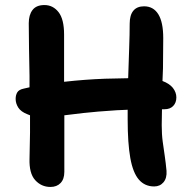

<svg xmlns="http://www.w3.org/2000/svg" viewBox="-20 -729 763 761"><path d="M591 10Q554 10 530.5 -17Q507 -44 496.5 -102.5Q486 -161 486 -256Q486 -275 486 -294Q463 -293 442 -292Q363 -287 310 -281Q266 -276 235 -272Q235 -213 235 -160V-48Q235 -19 220 -3.5Q205 12 180 12Q144 12 119.5 -15Q95 -42 97 -101Q98 -149 99 -203Q99 -237 99 -272Q93 -274 89 -276Q63 -286 52.5 -302.5Q42 -319 42 -337Q42 -352 48.5 -363Q55 -374 75 -378Q86 -380 97 -383Q97 -405 97 -428Q96 -484 95 -537.5Q94 -591 94 -637Q94 -670 109 -689.5Q124 -709 156 -709Q190 -709 212 -681Q234 -653 234 -592V-439Q234 -422 234 -405Q235 -405 236 -405Q316 -414 396 -417Q442 -418 488 -419Q490 -486 492 -539Q494 -594 494 -635Q494 -669 508.5 -686.5Q523 -704 551 -704Q588 -704 607.5 -672.5Q627 -641 627 -578Q627 -521 626 -458Q625 -433 624 -408Q651 -398 665 -381Q679 -363 679 -343Q679 -322 666.5 -309Q654 -296 632 -296Q627 -296 622 -296Q621 -262 621 -233Q621 -196 625 -167Q629 -138 633 -111Q637 -84 640 -52Q642 -23 628 -6.5Q614 10 591 10Z"/></svg>

Font: Shantell Sans Light SemiBold
Style: Regular
Weight: 600
Version: Version 1.008;[ac192a2d6]